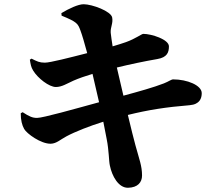

<svg xmlns="http://www.w3.org/2000/svg" viewBox="-20 -827 1040 907"><path d="M532 -508C589 -522 664 -538 723 -548C770 -556 778 -580 778 -608C778 -641 695 -667 657 -667C649 -667 620 -644 575 -628C558 -622 539 -616 512 -608C508 -633 505 -654 503 -672C501 -699 515 -716 510 -744C505 -774 415 -807 375 -807C349 -807 305 -786 270 -765L271 -753C345 -723 348 -715 360 -683C368 -662 379 -624 392 -576C310 -555 217 -531 192 -531C166 -531 155 -537 129 -550L121 -545C125 -522 126 -511 137 -493C159 -457 212 -416 244 -416C272 -416 296 -432 327 -446C352 -457 384 -468 417 -478C425 -442 436 -395 448 -344C331 -312 183 -270 155 -270C134 -270 119 -276 87 -297L78 -292C78 -259 84 -236 94 -218C106 -196 173 -147 220 -148C247 -149 264 -167 294 -183C335 -205 404 -232 468 -252C473 -224 479 -197 484 -170C495 -115 494 -66 499 -45C509 5 540 61 585 60C631 59 651 34 651 2C651 -43 638 -74 620 -140C611 -173 600 -217 584 -284C681 -308 765 -321 876 -330C924 -334 933 -363 933 -387C933 -424 864 -452 798 -452C789 -452 777 -442 754 -433C705 -414 637 -395 563 -375Z"/></svg>

Font: Noto Serif KR Black
Style: Regular
Weight: 900
Version: Version 1.001;PS 1.001;hotconv 16.6.54;makeotf.lib2.5.65590